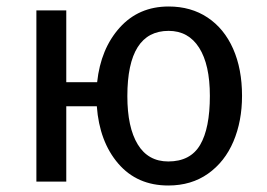

<svg xmlns="http://www.w3.org/2000/svg" viewBox="-20 -559 822 591"><path d="M725 -264Q725 -186 698.5 -123.5Q672 -61 620.5 -24.5Q569 12 498 12Q402 12 344 -55.5Q286 -123 278 -232H184V0H92V-527H184V-306H279Q290 -409 348.5 -474Q407 -539 499 -539Q568 -539 619 -505Q670 -471 697.5 -409Q725 -347 725 -264ZM626 -264Q626 -360 593 -412Q560 -464 499 -464Q372 -464 372 -263Q372 -167 404 -114.5Q436 -62 498 -62Q566 -62 596 -113Q626 -164 626 -264Z"/></svg>

Font: FiraGOUPP
Style: Medium
Weight: 400
Designer: bBox Type
Foundry: bBox Type GmbH
Version: Version 1.001